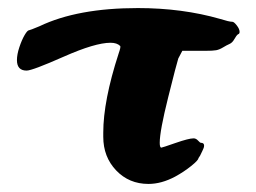

<svg xmlns="http://www.w3.org/2000/svg" viewBox="-20 -458 635 476"><path d="M22 -309Q22 -323 28 -341Q34 -359 41 -371Q48 -383 52 -383Q54 -383 78 -393Q172 -438 322 -438Q432 -438 526 -411Q548 -404 556 -404Q560 -404 567 -395Q574 -386 574 -379Q574 -374 570 -373Q566 -370 561 -361Q556 -352 549 -349Q542 -346 533 -340.5Q524 -335 516 -333.5Q508 -332 488 -332H432L422 -313Q418 -301 397 -217Q376 -133 376 -104Q376 -92 380 -92Q382 -92 415 -103.5Q448 -115 460 -115Q466 -115 471 -109.5Q476 -104 478 -104Q486 -104 486 -97Q486 -92 482 -84.5Q478 -77 476 -72L472 -66Q472 -61 454 -46.5Q436 -32 414 -20Q380 -2 348 -2Q300 -2 268 -35.5Q236 -69 236 -119V-129Q236 -208 274 -325Q280 -342 278 -344Q270 -352 254 -352Q216 -352 138 -317.5Q60 -283 46 -283Q22 -283 22 -309Z"/></svg>

Font: NaniFont Regular
Style: Regular
Weight: 400
Designer: Nanigashitei
Version: Version 1.036